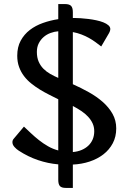

<svg xmlns="http://www.w3.org/2000/svg" viewBox="-20 -797 640 951"><path d="M340.8 -708H346.7Q360.4 -708 378.9 -706.8Q397.5 -705.6 417.5 -703.1Q437.5 -700.7 457 -696.5Q476.6 -692.4 491.9 -686.3Q507.3 -680.2 516.8 -671.9Q526.4 -663.6 526.4 -652.8Q526.4 -644.5 520.5 -633.8L481.4 -566.9Q467.8 -577.6 452.6 -588.6Q437.5 -599.6 420.4 -609.1Q403.3 -618.7 383.5 -626.2Q363.8 -633.8 340.8 -638.2V-379.9Q381.3 -361.8 419.9 -340.3Q458.5 -318.8 488.8 -292.2Q519 -265.6 537.4 -233.2Q555.7 -200.7 555.7 -161.1Q555.7 -119.6 538.6 -87.4Q521.5 -55.2 492.2 -32.5Q462.9 -9.8 423.8 3.2Q384.8 16.1 340.8 18.1V133.8H306.6Q284.7 133.8 276.6 124.5Q268.6 115.2 268.6 94.2V17.1Q217.3 12.7 167.7 -4.2Q118.2 -21 72.8 -50.8Q62 -57.6 51.8 -68.8Q41.5 -80.1 41.5 -92.8Q41.5 -103 48.8 -110.8L98.6 -169.9Q115.2 -154.3 133.5 -137Q151.9 -119.6 172.9 -103Q193.8 -86.4 217.5 -72.8Q241.2 -59.1 268.6 -51.8V-305.2Q247.6 -315.9 224.1 -327.6Q200.7 -339.4 178.2 -353Q155.8 -366.7 135.3 -383.1Q114.7 -399.4 99.1 -419.9Q83.5 -440.4 74.5 -465.3Q65.4 -490.2 65.4 -521Q65.4 -564 82.5 -595.5Q99.6 -627 127.9 -648.7Q156.2 -670.4 192.9 -683.3Q229.5 -696.3 268.6 -702.1V-776.9H301.8Q323.7 -776.9 332.3 -767.6Q340.8 -758.3 340.8 -736.8ZM162.6 -540Q162.6 -512.2 171.4 -491.9Q180.2 -471.7 194.8 -456.8Q209.5 -441.9 228.8 -430.9Q248 -419.9 268.6 -411.1V-642.1Q249 -640.6 230 -633.5Q210.9 -626.5 196 -613.5Q181.2 -600.6 171.9 -582.3Q162.6 -564 162.6 -540ZM446.8 -147Q446.8 -168.5 438.5 -186.3Q430.2 -204.1 416 -219.2Q401.9 -234.4 382.6 -247.3Q363.3 -260.3 340.8 -272V-43.9Q364.7 -45.9 384.3 -54.2Q403.8 -62.5 417.7 -75.7Q431.6 -88.9 439.2 -106.9Q446.8 -125 446.8 -147Z"/></svg>

Font: Artifika
Style: Medium
Weight: 500
Designer: Yulya Zhdanova | Cyreal.org
Foundry: Yulya Zhdanova | Cyreal
Version: Version 1.000